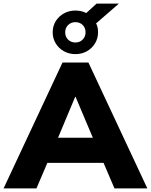

<svg xmlns="http://www.w3.org/2000/svg" viewBox="-41 -1055 845 1075"><path d="M-21 0 309 -705H454L784 0H600L517 -194L587 -143H175L246 -194L163 0ZM380 -513 264 -236 236 -284H527L499 -236L382 -513ZM381 -752Q346 -752 317 -768Q288 -784 271 -812Q254 -840 254 -874Q254 -909 271 -936.5Q288 -964 317 -980Q346 -996 381 -996Q398 -996 413 -992.5Q428 -989 442 -982L500 -1035H625L497 -924Q503 -913 505.5 -900.5Q508 -888 508 -874Q508 -840 491 -812Q474 -784 445.5 -768Q417 -752 381 -752ZM381 -817Q406 -817 422 -833.5Q438 -850 438 -874Q438 -899 422 -915Q406 -931 381 -931Q357 -931 340.5 -915Q324 -899 324 -874Q324 -849 340.5 -833Q357 -817 381 -817Z"/></svg>

Font: Nunito Sans 12pt Black
Style: Regular
Weight: 900
Designer: Vernon Adams
Foundry: Vernon Adams
Version: Version 3.101;gftools[0.9.27]